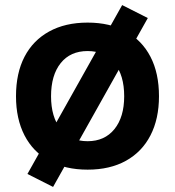

<svg xmlns="http://www.w3.org/2000/svg" viewBox="-20 -656 690 756"><path d="M189 80 88 29 461 -636 562 -585ZM325 12Q237 12 173.5 -23Q110 -58 76.5 -123Q43 -188 43 -277Q43 -368 76.5 -432.5Q110 -497 173.5 -532Q237 -567 325 -567Q413 -567 476 -532Q539 -497 572.5 -432.5Q606 -368 606 -277Q606 -188 572.5 -123Q539 -58 476 -23Q413 12 325 12ZM325 -100Q392 -100 430.5 -147.5Q469 -195 469 -277Q469 -360 430.5 -407.5Q392 -455 325 -455Q257 -455 219 -407.5Q181 -360 181 -277Q181 -195 219 -147.5Q257 -100 325 -100Z"/></svg>

Font: Azeret Mono SemiBold
Style: Regular
Weight: 600
Designer: Martin Vácha
Foundry: Displaay
Version: Version 1.002